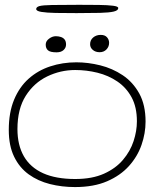

<svg xmlns="http://www.w3.org/2000/svg" viewBox="-20 -754 666 798"><path d="M291.5 23.5Q237 23.5 187.5 11Q138 -1.5 99.5 -29.2Q61 -57 38.8 -102.5Q16.5 -148 16.5 -214Q16.5 -286.5 38.5 -339.5Q60.5 -392.5 99.2 -427Q138 -461.5 189 -478.2Q240 -495 297.5 -495Q346 -495 396.5 -482.5Q447 -470 489.8 -441.5Q532.5 -413 558.8 -365.5Q585 -318 585 -248.5Q585 -200 568.2 -151.8Q551.5 -103.5 516 -64Q480.5 -24.5 425 -0.5Q369.5 23.5 291.5 23.5ZM292.5 -10Q363 -10 412 -32Q461 -54 491.2 -89.8Q521.5 -125.5 535.2 -167.5Q549 -209.5 549 -250Q549 -309 526.8 -349.8Q504.5 -390.5 467.5 -415.5Q430.5 -440.5 385 -451.8Q339.5 -463 292.5 -463Q231.5 -463 176.5 -436.5Q121.5 -410 87 -355.8Q52.5 -301.5 52.5 -217.5Q52.5 -151 79.2 -104.5Q106 -58 159.2 -34Q212.5 -10 292.5 -10ZM215 -536.5Q189 -536.5 179.5 -544.8Q170 -553 170 -568.5Q170 -583 183.8 -593.2Q197.5 -603.5 212 -603.5Q223.5 -603.5 233.2 -600.2Q243 -597 248.8 -589.5Q254.5 -582 254.5 -569Q254.5 -555.5 244.2 -546Q234 -536.5 215 -536.5ZM394 -537Q377 -537 365.8 -546.5Q354.5 -556 354.5 -570Q354.5 -587.5 367.2 -598.2Q380 -609 398.5 -609Q416 -609 424.8 -599Q433.5 -589 433.5 -576Q433.5 -560 422.5 -548.5Q411.5 -537 394 -537ZM298 -699.5Q249 -699.5 211.2 -700.2Q173.5 -701 152 -704.5Q130.5 -708 130.5 -716.5Q130.5 -725 144.2 -728.8Q158 -732.5 196.2 -733.2Q234.5 -734 308.5 -734Q353.5 -734 390.5 -733.5Q427.5 -733 449.5 -730.2Q471.5 -727.5 471.5 -720.5Q471.5 -710.5 452.8 -706Q434 -701.5 395.8 -700.5Q357.5 -699.5 298 -699.5Z"/></svg>

Font: Gluten Thin
Style: Regular
Weight: 100
Designer: Tyler Finck
Foundry: Etcetera Type Company
Version: Version 1.300